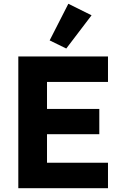

<svg xmlns="http://www.w3.org/2000/svg" viewBox="-20 -997 647 1017"><path d="M552 0H77V-698H552V-563H229V-420H506V-286H229V-135H552ZM465 -916 331 -740 243 -783 342 -977Z"/></svg>

Font: IBM Plex Sans
Style: Bold
Weight: 700
Designer: Mike Abbink, Paul van der Laan, Pieter van Rosmalen
Foundry: Bold Monday
Version: Version 3.201